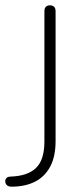

<svg xmlns="http://www.w3.org/2000/svg" viewBox="-79 -510 314 722"><path d="M-36 192Q-45 192 -50.5 188.5Q-56 185 -58 179Q-60 173 -59 167.5Q-58 162 -53 158Q-48 154 -39 154Q25 152 56.5 121.5Q88 91 88 22V-468Q88 -479 93.5 -484.5Q99 -490 109 -490Q119 -490 124.5 -484.5Q130 -479 130 -468V21Q130 79 109.5 117Q89 155 52 173.5Q15 192 -36 192Z"/></svg>

Font: Nunito ExtraLight
Style: Regular
Weight: 200
Designer: Vernon Adams
Foundry: Vernon Adams
Version: Version 3.602